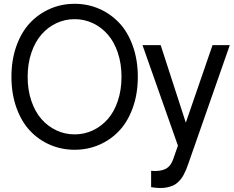

<svg xmlns="http://www.w3.org/2000/svg" viewBox="-20 -760 1217 1000"><path d="M143.3 -485.1Q124 -428.2 124 -359.9Q124 -291.5 143.3 -234.6Q162.6 -177.7 195.8 -139.9Q229 -102.1 273.4 -81.1Q317.9 -60.1 368.7 -60.1Q419.4 -60.1 463.9 -81.1Q508.3 -102.1 541.5 -139.9Q574.7 -177.7 593.8 -234.6Q612.8 -291.5 612.8 -359.9Q612.8 -428.2 593.8 -485.1Q574.7 -542 541.5 -580.1Q508.3 -618.2 463.9 -639.2Q419.4 -660.2 368.7 -660.2Q317.9 -660.2 273.4 -639.2Q229 -618.2 195.8 -580.1Q162.6 -542 143.3 -485.1ZM65.4 -199.5Q39.6 -272 39.6 -359.9Q39.6 -447.8 65.4 -520.3Q91.3 -592.8 136 -640.4Q180.7 -688 240.5 -714.1Q300.3 -740.2 368.7 -740.2Q437 -740.2 496.8 -714.1Q556.6 -688 601.3 -640.4Q646 -592.8 671.9 -520.3Q697.8 -447.8 697.8 -359.9Q697.8 -272 671.9 -199.5Q646 -127 601.3 -79.3Q556.6 -31.7 496.8 -5.9Q437 20 368.7 20Q300.3 20 240.5 -5.9Q180.7 -31.7 136 -79.3Q91.3 -127 65.4 -199.5ZM767.1 129.9Q815.4 133.8 842.5 119.6Q869.6 105.5 881.8 69.8L906.7 -1.5L722.2 -524.9H816.9L947.8 -121.1L1086.9 -524.9H1176.8L961.9 89.8Q955.6 108.4 950 121.8Q944.3 135.3 936.8 149.9Q929.2 164.6 920.9 174.3Q912.6 184.1 901.9 193.4Q891.1 202.6 877.9 207.8Q864.7 212.9 848.4 216.3Q832 219.7 811.8 219.2Q791.5 218.8 767.1 214.8Z"/></svg>

Font: Miedinger*
Style: Book
Weight: 400
Version: Version 001.000